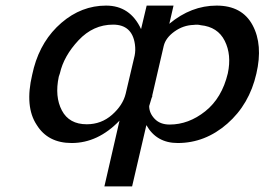

<svg xmlns="http://www.w3.org/2000/svg" viewBox="-20 -502 945 686"><path d="M95 -235Q100 -258 101 -260Q128 -359 199.5 -420.5Q271 -482 359 -482Q445 -482 484 -398L504 -482H600L585 -417Q663 -482 754 -482Q845 -482 882.5 -412Q920 -342 896 -239Q871 -129 792 -60Q713 9 615 9Q539 9 503 -55L452 164H353L407 -71Q330 9 236 9Q151 9 111 -56Q68 -121 95 -235ZM194 -240 190 -228Q175 -157 201 -107.5Q227 -58 290 -58Q342 -58 380.5 -92Q419 -126 429 -167L461 -303Q465 -322 462 -344Q452 -414 384 -414Q313 -414 260.5 -358Q208 -302 194 -240ZM522 -153 513 -123Q513 -98 532.5 -77.5Q552 -57 586 -57Q654 -57 713.5 -104.5Q773 -152 794 -240Q808 -306 783 -356Q758 -406 697 -412Q686 -415 672 -413Q635 -412 603.5 -389.5Q572 -367 565 -338L524 -161V-158Q524 -157 523.5 -155.5Q523 -154 522 -153Z"/></svg>

Font: Coval
Style: Italic
Weight: 400
Foundry: Context Ltd
Version: Version 001.000